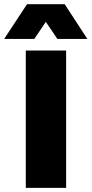

<svg xmlns="http://www.w3.org/2000/svg" viewBox="-62 -903 440 923"><path d="M255.9 -660.2V0H62V-660.2ZM-42 -715.8 67.9 -882.8H249L357.9 -715.8H213.9L158.2 -797.9L103 -715.8Z"/></svg>

Font: Human Sans Black
Style: Regular
Weight: 800
Designer: Tim Radville
Foundry: Continuum
Version: Version 1.000;FEAKit 1.0